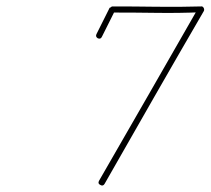

<svg xmlns="http://www.w3.org/2000/svg" viewBox="-20 -567 655 597"><path d="M280 -461Q290 -481 300 -501Q310 -521 320 -541Q320 -543 324 -544Q327 -546 328 -547Q397 -547 466.5 -546Q536 -545 605 -547Q610 -548 613 -543Q616 -538 614 -533Q536 -399 459 -264.5Q382 -130 305 5Q300 13 292 8Q283 4 288 -5Q365 -139 442.5 -273.5Q520 -408 597 -543Q600 -547 605 -538Q611 -529 606 -529Q537 -526 467.5 -527Q398 -528 328 -528Q327 -527 332 -531Q337 -534 337 -533Q327 -513 317 -493Q307 -473 297 -453Q293 -444 284 -448Q276 -453 280 -461Z"/></svg>

Font: FRB American Cursive Guidelines Extralight
Style: Italic
Weight: 200
Italic angle: -25°
Version: Version 2.0;Modular Font Editor K font №1